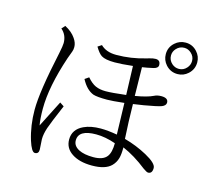

<svg xmlns="http://www.w3.org/2000/svg" viewBox="-121 -985 1241 1152"><g transform="rotate(15 500.0 -409.0)"><path d="M678.2 -635.7Q680.2 -510.7 681.2 -458Q756.3 -470.7 792 -488.3Q810.5 -498 835.9 -498Q878.9 -498 878.9 -469.2Q878.9 -450.7 854 -440.9Q827.6 -431.6 748 -418L683.1 -408.2Q684.6 -298.3 690.9 -193.8Q765.6 -173.3 832 -137.2Q902.8 -98.6 902.8 -69.3Q902.8 -34.2 877 -34.2Q868.2 -34.2 845.7 -50.3Q769.5 -110.4 695.3 -142.1Q695.3 -98.1 688.5 -74.2Q680.2 -44.9 659.2 -23.9Q623 12.2 540 12.2Q461.9 12.2 414.6 -19.5Q368.2 -50.3 368.2 -104Q368.2 -167 430.7 -196.3Q473.6 -216.3 535.2 -216.3Q580.1 -216.3 637.2 -206.1L631.8 -401.4Q556.6 -393.1 525.9 -393.1Q464.8 -393.1 439.9 -400.9Q395 -418 363.3 -478L388.2 -495.1Q415.5 -463.4 441.4 -451.7Q467.3 -439.9 504.9 -439.9Q543 -439.9 629.9 -450.2L624 -628.9Q554.7 -621.1 512.2 -621.1Q454.1 -621.1 429.2 -636.7Q410.2 -648.9 388.2 -686L412.1 -701.7Q446.8 -667 509.3 -667Q601.1 -667 690.9 -693.8L705.1 -697.8Q727.5 -705.1 745.1 -705.1Q774.9 -705.1 774.9 -673.8Q774.9 -655.8 747.1 -648.9Q706.1 -639.6 678.2 -635.7ZM639.2 -152.8Q575.2 -175.3 518.1 -175.3Q408.2 -175.3 408.2 -108.9Q408.2 -74.7 444.8 -55.7Q478.5 -38.6 535.2 -38.6Q595.7 -38.6 619.1 -69.3Q639.2 -95.7 639.2 -152.8ZM259.3 -304.2 285.2 -287.1Q234.9 -169.4 223.6 -135.7Q210 -95.2 210 -63Q210 -54.2 211.9 -32.2Q213.9 -7.3 213.9 1Q213.9 27.8 189.9 27.8Q169.9 27.8 148.9 -38.1Q122.1 -125 122.1 -223.1Q122.1 -335.4 177.2 -589.8Q187 -636.7 187 -653.8Q187 -704.1 150.9 -734.9L169.9 -755.9Q213.9 -732.9 236.3 -699.7Q254.9 -673.3 254.9 -647Q254.9 -630.4 250 -618.2Q242.7 -599.6 232.9 -571.8Q168 -378.4 168 -241.2Q168 -179.7 175.3 -139.2Q202.1 -192.9 259.3 -304.2ZM894 -846.2Q937 -846.2 965.8 -814Q991.2 -786.1 991.2 -749Q991.2 -705.6 959 -676.3Q931.2 -650.9 894 -650.9Q850.6 -650.9 821.3 -683.1Q795.9 -711.4 795.9 -749Q795.9 -792 828.1 -820.8Q856.4 -846.2 894 -846.2ZM894 -814Q865.2 -814 845.2 -792Q828.1 -773.4 828.1 -749Q828.1 -720.2 850.1 -700.2Q869.1 -683.1 894 -683.1Q922.4 -683.1 941.9 -705.1Q959 -724.1 959 -749Q959 -777.3 937 -796.9Q918.5 -814 894 -814Z"/></g></svg>

Font: I.Ming
Style: Regular
Weight: 400
Designer: Ichiten Fonts Project
Version: Version 6.11; Dec 27, 2019